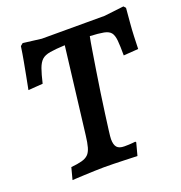

<svg xmlns="http://www.w3.org/2000/svg" viewBox="-121 -755 814 865"><g transform="rotate(-20 286.5 -322.5)"><path d="M256 -577Q211 -575 184.5 -570.5Q158 -566 144.5 -553.5Q131 -541 122 -516Q113 -491 103 -448L33 -443Q33 -443 36.5 -460.5Q40 -478 45.5 -507Q51 -536 57.5 -571Q64 -606 69 -641L81 -651L169 -640H470L564 -651L573 -641Q570 -606 567 -571.5Q564 -537 563 -509Q562 -481 561.5 -464.5Q561 -448 561 -448L490 -443Q490 -488 487.5 -514.5Q485 -541 475 -553.5Q465 -566 441.5 -570.5Q418 -575 376 -577Q371 -553 364.5 -512Q358 -471 350 -421.5Q342 -372 334.5 -320.5Q327 -269 321 -224.5Q315 -180 311 -149Q307 -118 307 -108Q307 -81 317.5 -69Q328 -57 353 -57Q376 -57 391 -58.5Q406 -60 406 -60L409 -56L393 4Q393 4 375.5 3.5Q358 3 332 2Q306 1 279 0.5Q252 0 233 0Q214 0 188.5 1Q163 2 138.5 3Q114 4 97.5 5Q81 6 81 6L96 -51Q128 -54 148 -59.5Q168 -65 179 -76Q190 -87 196 -108Q202 -129 206 -164Z"/></g></svg>

Font: Alegreya SemiBold
Style: Italic
Weight: 600
Italic angle: -7°
Designer: Juan Pablo del Peral
Foundry: Huerta Tipografica
Version: Version 2.009